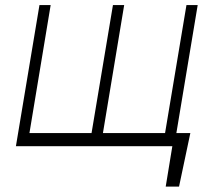

<svg xmlns="http://www.w3.org/2000/svg" viewBox="-20 -565 846 742"><path d="M715.6 -50.8 671.9 156.2H620.4L646 0H41.5L132.5 -545.5H175.8L93.8 -50.8H333.8L416.5 -545.5H459.9L377.8 -50.8H617.9L700.6 -545.5H744L661.6 -50.8Z"/></svg>

Font: Inter UI Extra Light
Style: Italic
Weight: 200
Italic angle: -9.39999°
Designer: Rasmus Andersson
Foundry: rsms
Version: 3.2;8d6f07862